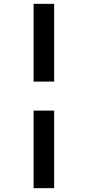

<svg xmlns="http://www.w3.org/2000/svg" viewBox="-20 -889 456 1000"><path d="M262 -869V-464H155V-869ZM262 -313V91H155V-313Z"/></svg>

Font: Merriweather 24pt SemiCondensed Black
Style: Regular
Weight: 900
Width: 4
Designer: Eben Sorkin
Foundry: Eben Sorkin
Version: Version 2.100